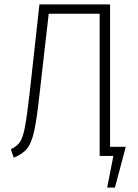

<svg xmlns="http://www.w3.org/2000/svg" viewBox="-20 -704 621 867"><path d="M548 -41 499 143H464L492 0H430V-642H200L160 -292Q147 -170 135 -115Q123 -60 103.5 -34.5Q84 -9 42 8L29 -30Q57 -43 70.5 -63.5Q84 -84 93 -132.5Q102 -181 115 -294L158 -684H477V-41Z"/></svg>

Font: Fira Sans Condensed ExtraLight
Style: Regular
Weight: 275
Width: 3
Designer: Carrois Corporate & Edenspiekermann AG
Foundry: Carrois Corporate GbR & Edenspiekermann AG
Version: Version 4.203